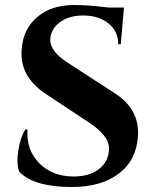

<svg xmlns="http://www.w3.org/2000/svg" viewBox="-20 -734 618 768"><path d="M442 -359Q537 -297 532 -193Q527 -95 457 -41Q387 14 267 14Q116 14 57 -47Q45 -77 53 -131Q61 -183 81 -216H90Q84 -137 136 -82Q190 -27 278 -28Q342 -29 380 -61Q416 -92 416 -141Q416 -191 336 -244L162 -359Q56 -430 67 -539Q73 -618 128 -665Q184 -714 277 -714Q332 -714 413 -704H476L463 -557H453Q453 -609 414 -640Q376 -672 312 -672Q255 -672 218 -644Q183 -617 181 -576Q179 -530 251 -483Z"/></svg>

Font: Cinzel Bold(RUS BY LYAJKA)
Style: Regular
Weight: 700
Designer: Natanael Gama
Version: Version 1.001;PS 001.001;hotconv 1.0.56;makeotf.lib2.0.21325